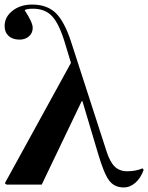

<svg xmlns="http://www.w3.org/2000/svg" viewBox="-23 -802 644 834"><path d="M596.2 -70.8 601.1 -64Q588.4 -28.8 565.2 -8.3Q542 12.2 514.2 12.2Q473.6 12.2 450.9 -18.1Q428.2 -48.3 401.9 -138.2L335 -362.8H332L158.2 0H5.9L-2 -5.9L285.2 -528.8L258.8 -616.2Q233.9 -698.7 203.4 -731.4Q172.9 -764.2 120.1 -764.2Q94.2 -764.2 84 -757.8Q119.1 -704.6 119.1 -681.2Q119.1 -658.7 103 -644.3Q86.9 -629.9 62 -629.9Q32.2 -629.9 14.6 -645.8Q-2.9 -661.6 -2.9 -689Q-2.9 -728.5 31.5 -755.4Q65.9 -782.2 116.2 -782.2Q180.7 -782.2 218.5 -746.1Q256.3 -710 285.2 -622.1L439 -147Q454.1 -99.1 475.1 -78.6Q496.1 -58.1 529.8 -58.1Q566.9 -58.1 596.2 -70.8Z"/></svg>

Font: Display Semibold
Style: Regular
Weight: 600
Designer: Latin by Veronika Burian and Jose Scaglione. Greek by Irene Vlachou. Cyrillic by Vera Evstafieva.
Foundry: TypeTogether
Version: Version 3.002